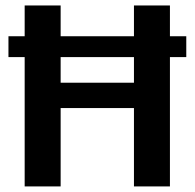

<svg xmlns="http://www.w3.org/2000/svg" viewBox="-20 -668 698 688"><path d="M588.9 -538.1H647.5V-463.4H588.9V0H460V-280.8H197.3V0H68.4V-463.4H10.3V-538.1H68.4V-648.4H197.3V-538.1H460V-648.4H588.9ZM197.3 -371.6H460V-463.4H197.3Z"/></svg>

Font: Carlito
Style: Bold
Weight: 700
Designer: Lukasz Dziedzic
Foundry: tyPoland Lukasz Dziedzic
Version: Version 1.104